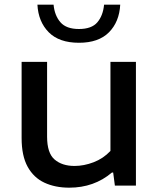

<svg xmlns="http://www.w3.org/2000/svg" viewBox="-20 -816 700 844"><path d="M284.5 9Q222.5 9 175.2 -13Q128 -35 101.5 -83Q75 -131 75 -209V-544H187V-215Q187 -143 220 -114.8Q253 -86.5 307.5 -86.5Q349 -86.5 391.5 -102.8Q434 -119 465.5 -152.5V-544H577.5V0H485L477.5 -57.5H472Q393.5 9 284.5 9ZM327 -628Q240 -628 194.2 -674.2Q148.5 -720.5 144.5 -795.5H215.5Q220 -747.5 245.8 -718Q271.5 -688.5 327 -688.5Q383 -688.5 408 -718Q433 -747.5 437.5 -795.5H508.5Q504.5 -720 459 -674Q413.5 -628 327 -628Z"/></svg>

Font: Encode Sans Exp Md
Style: Regular
Weight: 500
Width: 7
Designer: Multiple Designers
Foundry: Impallari Type
Version: Version 3.002; ttfautohint (v1.8.3) -l 8 -r 50 -G 200 -x 14 